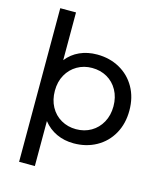

<svg xmlns="http://www.w3.org/2000/svg" viewBox="-134 -839 950 1130"><g transform="rotate(15 341.0 -274.0)"><path d="M640 -265Q640 -185 605.5 -123.5Q571 -62 510 -28Q449 6 372 6Q315 6 267.5 -16Q220 -38 187 -80V194H91V-742H187V-451Q219 -492 266.5 -513.5Q314 -535 372 -535Q449 -535 510 -501Q571 -467 605.5 -406Q640 -345 640 -265ZM543 -265Q543 -320 519.5 -362.5Q496 -405 455.5 -428Q415 -451 364 -451Q314 -451 273.5 -427.5Q233 -404 209.5 -362Q186 -320 186 -265Q186 -210 209 -167.5Q232 -125 273 -101.5Q314 -78 364 -78Q415 -78 455.5 -101.5Q496 -125 519.5 -167.5Q543 -210 543 -265Z"/></g></svg>

Font: Montserrat Alternates Medium
Style: Regular
Weight: 500
Designer: Julieta Ulanovsky
Foundry: Julieta Ulanovsky
Version: Version 7.200